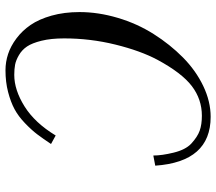

<svg xmlns="http://www.w3.org/2000/svg" viewBox="-64 -706 788 700"><g transform="rotate(-90 330.0 -356.0)"><path d="M636 -460Q636 -392 615 -321Q594 -250 556 -190Q518 -130 470.5 -83Q423 -36 366.5 -9Q310 18 254 18Q90 18 76 -184L113 -191Q113 -160 123.5 -117Q134 -74 156 -53Q181 -30 203.5 -22Q226 -14 258 -14Q318 -14 366 -50.5Q414 -87 462 -176Q495 -238 517.5 -329.5Q540 -421 540 -516Q540 -564 531.5 -598.5Q523 -633 510.5 -651.5Q498 -670 479 -681Q460 -692 444 -695Q428 -698 407 -698Q352 -698 292 -660.5Q232 -623 186 -547L155 -564Q175 -594 190.5 -614.5Q206 -635 231 -659Q256 -683 282 -697Q308 -711 344.5 -720.5Q381 -730 424 -730Q454 -730 483 -720.5Q512 -711 540 -690Q568 -669 589 -638.5Q610 -608 623 -562Q636 -516 636 -460Z"/></g></svg>

Font: Old Standard TT
Style: Italic
Weight: 400
Italic angle: -15.2°
Designer: Alexey Kryukov <alexios@thessalonica.org.ru>
Version: Version 2.2